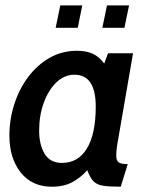

<svg xmlns="http://www.w3.org/2000/svg" viewBox="-20 -696 560 726"><path d="M176 10Q101 10 58.2 -44Q15.5 -98 15.5 -183.5Q15.5 -244 33.8 -301.2Q52 -358.5 86 -404.2Q120 -450 167 -477Q214 -504 271.5 -504Q305.5 -504 330.2 -493Q355 -482 374 -455.5L388.5 -494.5H483L423.5 -150Q419.5 -126.5 419.5 -108.5Q419.5 -87.5 429.5 -81.5Q439.5 -75.5 463 -75.5L436.5 10Q393.5 10 369.8 6.2Q346 2.5 333.2 -10.8Q320.5 -24 310 -52.5Q286.5 -25.5 254.5 -7.8Q222.5 10 176 10ZM214.5 -80Q275.5 -80 308.8 -134.8Q342 -189.5 342 -293.5Q342 -413.5 261.5 -413.5Q223.5 -413.5 193.2 -384.5Q163 -355.5 145.5 -307.5Q128 -259.5 128 -202Q128 -149.5 148.5 -114.8Q169 -80 214.5 -80ZM190.5 -591 208 -675.5H291L274 -591ZM367 -591 384.5 -675.5H468L450.5 -591Z"/></svg>

Font: Cabin Condensed SemiBold
Style: Italic
Weight: 600
Width: 3
Italic angle: -10°
Designer: Pablo Impallari
Foundry: Pablo Impallari. http://www.impallari.com Igino Marini. http://www.ikern.com
Version: Version 3.001; ttfautohint (v1.8.3)